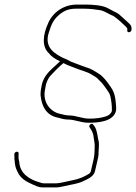

<svg xmlns="http://www.w3.org/2000/svg" viewBox="-20 -643 595 840"><path d="M371.9 -86 377.8 -77C384.2 -67.2 389 -54.5 389.7 -42C392.1 -25.4 395.3 -15.7 394.1 4C392.9 22.7 394.2 33.7 389.5 54L377.3 107C375.7 111 373.3 114.3 370 117C347.8 130.6 324.7 140.9 295.3 146C278.1 149 243.3 159 225.3 159H169.3C166 159 160.9 157.7 154.2 155C108 142.7 67.2 114.9 64.5 67C62.5 56.5 60.6 51.6 61 39L61.5 28C61.6 16 42.7 20 42.6 32L43.1 43C42.7 50.3 43.1 56 44.1 60C45.2 79.8 48.4 92.8 56.8 109C69.7 136.9 92.5 150.7 122.6 164C133.9 169 150.7 177 165.1 177H221.1C238.3 177 241.4 175.2 263.5 171C292.7 163.8 316.3 162.1 341.1 151C360.8 141.3 387.8 132 395.1 108L407.5 54C409.2 46.7 410.4 40.3 410.9 35L411.4 20C412.5 9.6 413.1 -12 412.6 -20C406 -44.6 406.6 -68.5 394.5 -89L387.6 -98C381.7 -107.4 366 -95.3 371.9 -86ZM280.9 -138C267.8 -138 252.7 -142.9 242.5 -145C198.8 -154.2 164.7 -198 177.4 -253C178.3 -259.7 179.5 -266.3 181 -273C183.8 -284.8 192.5 -302 198.3 -309C215.5 -328.1 238 -351 257.7 -367C271.6 -359.2 286.2 -353.8 302.3 -348C328.2 -336.1 361.6 -330.4 383.7 -315C394.6 -308.9 405 -302.9 411.9 -294C421.2 -285.5 428 -278.5 435.4 -268L446.7 -252C453.5 -242.3 460.3 -233.6 463 -221C467.1 -202 470.2 -180.3 469.5 -158C466.9 -146.7 455.8 -137.7 443.9 -134C421.7 -126.7 398.3 -124 371.6 -124C337.6 -124 314.2 -138 280.9 -138ZM367 -106C414 -106 476.8 -111.9 487.7 -159C489.4 -178.3 486.2 -190.7 485 -208C481.9 -231.6 474.8 -248 463.1 -264.5C449 -284.4 434.1 -306.5 412.9 -320C396.2 -330.6 378.3 -343 355.6 -349C333.6 -356.9 312.4 -364.6 291.1 -373C281.4 -377.3 270.6 -385.1 259.6 -388C219.1 -407.3 172.6 -435.3 193.4 -500C204.5 -535.1 212.1 -554 234.6 -574.5C256.6 -594.4 277.3 -605 312.7 -605H348.7C372.6 -605 399.1 -601.8 421.1 -598C443.3 -592.1 457 -580 476.3 -573C488.7 -564.8 507.7 -548.8 518.2 -538C520.4 -535.7 538.3 -521.3 537.1 -516L536.7 -510C535.3 -498 553.8 -500 555.2 -512C556 -523.9 555.7 -529.2 546.4 -539C532.6 -551.1 531.6 -553.7 516.7 -566C504.8 -576.7 500.6 -582.3 487 -589C475.2 -593.8 464.6 -601.2 452.1 -607C429.6 -619.7 387.8 -623 352.8 -623H316.8C260.2 -623 213.9 -591.3 192.4 -545.5C164.9 -486.7 164.3 -438.1 192.9 -411C205 -395.2 222.4 -384.3 242.6 -375C235.9 -369 229.9 -363.3 224.7 -358C200.7 -336.6 172.1 -312.3 163 -273C159 -255.4 157.4 -242.3 157.4 -227C162.4 -178.1 181.8 -138 234.5 -128C245.4 -124.5 263.1 -120 276.7 -120C309.2 -120 333.3 -106 367 -106Z"/></svg>

Font: HoneyBee
Style: BLnIt
Weight: 100
Foundry: Cannot Into Space Fonts
Version: Version 0.89